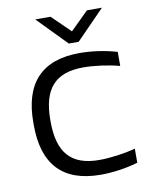

<svg xmlns="http://www.w3.org/2000/svg" viewBox="-79 -738 623 805"><g transform="rotate(-10 232.0 -335.5)"><path d="M44 -256V-244C44 -78 123 9 285 9C336 9 393 1 444 -14V-74C397 -61 335 -53 290 -53C170 -53 116 -114 116 -247V-253C116 -386 170 -447 290 -447C335 -447 397 -439 444 -426V-486C393 -501 336 -509 285 -509C123 -509 44 -422 44 -256ZM127 -680 248 -556H290L411 -680H347L270 -604L192 -680Z"/></g></svg>

Font: LT Wave Text Light
Style: Regular
Weight: 300
Designer: Daniel Lyons
Version: Version 2.5 (Glyphs App)